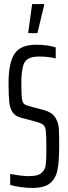

<svg xmlns="http://www.w3.org/2000/svg" viewBox="-20 -916 332 944"><path d="M30 -7V-61Q87 -50 120 -50Q148 -50 164.5 -55Q181 -60 192 -74Q203 -87 205.5 -111.5Q208 -136 208 -182Q208 -248 205.5 -271Q203 -294 192.5 -302.5Q182 -311 152 -319L84 -337Q55 -345 42 -364Q29 -383 25.5 -414.5Q22 -446 22 -508Q22 -607 51.5 -651.5Q81 -696 156 -696Q215 -696 254 -683V-629Q216 -638 173 -638Q140 -638 122.5 -629Q105 -620 97 -602Q85 -572 85 -507Q85 -455 87.5 -434Q90 -413 97.5 -406Q105 -399 124 -394L191 -376Q218 -369 234.5 -357Q251 -345 261 -320Q268 -304 269.5 -279Q271 -254 271 -198Q271 -122 262.5 -80Q254 -38 226 -15Q198 8 139 8Q113 8 82.5 4Q52 0 30 -7ZM119 -753V-758L138 -896H197V-891L164 -753Z"/></svg>

Font: Saira Ultra Condensed
Style: Regular
Weight: 400
Width: 1
Designer: Hector Gatti with collaboration of the Omnibus-Type team
Foundry: Omnibus-Type
Version: Version 1.001; ttfautohint (v1.8)